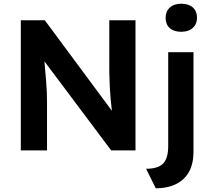

<svg xmlns="http://www.w3.org/2000/svg" viewBox="-20 -809 1135 1033"><path d="M92 0V-700H221L582 -213Q574 -276 570.5 -344.5Q567 -413 568 -503V-700H709V0H578L219 -479Q225 -413 228 -374.5Q231 -336 232 -310.5Q233 -285 233 -258V0ZM955 -638Q915 -638 893 -658Q871 -678 871 -713Q871 -747 893.5 -768Q916 -789 955 -789Q995 -789 1017.5 -769Q1040 -749 1040 -713Q1040 -680 1017.5 -659Q995 -638 955 -638ZM818 204 766 99Q830 99 857.5 71Q885 43 885 -24V-528H1021V8Q1021 104 967 154Q913 204 818 204Z"/></svg>

Font: Lexend SemiBold
Style: Regular
Weight: 600
Designer: Bonnie Shaver-Troup, Thomas Jockin
Foundry: Lexend
Version: Version 1.005; ttfautohint (v1.8.3)